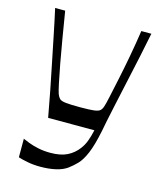

<svg xmlns="http://www.w3.org/2000/svg" viewBox="-106 -563 708 850"><g transform="rotate(15 248.0 -138.0)"><path d="M57 194V109Q66 113 85 120.5Q104 128 130 133.5Q156 139 186 139Q233 139 263 124Q293 109 313 82Q326 65 334 44Q342 23 349 -8H137Q126 -69 114.5 -128Q103 -187 91 -245Q79 -303 67 -363Q55 -423 41 -486H87Q97 -425 107 -365Q117 -305 126.5 -254Q136 -203 143.5 -168Q151 -133 155 -122Q160 -109 167 -102Q174 -95 195 -92.5Q216 -90 261 -90Q304 -90 324.5 -92.5Q345 -95 352.5 -102Q360 -109 364 -122Q368 -133 375.5 -168Q383 -203 394 -254.5Q405 -306 416 -365.5Q427 -425 436 -486H482Q472 -435 459.5 -376.5Q447 -318 434 -259Q421 -200 410 -149Q399 -98 391.5 -62Q384 -26 382 -13Q368 55 352 92.5Q336 130 318 148.5Q300 167 281 181Q260 196 228.5 203Q197 210 159 210Q127 210 99 204.5Q71 199 57 194Z"/></g></svg>

Font: Ojuju Medium
Style: Regular
Weight: 500
Designer: Chisaokwu Joboson, Mirko Velimirovic
Foundry: Udi Foundry
Version: Version 1.000